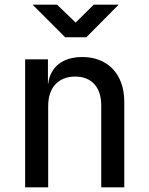

<svg xmlns="http://www.w3.org/2000/svg" viewBox="-20 -805 640 825"><path d="M260 -645H351L490 -785H383L305 -708L225 -785H120ZM88 0H187V-349C187 -429 231 -476 303 -476C372 -476 415 -432 415 -352V0H514V-368C514 -486 443 -560 334 -560C250 -560 196 -518 187 -445H186V-550H88Z"/></svg>

Font: JetBrains Mono Medium
Style: Regular
Weight: 436
Monospace: yes
Designer: Philipp Nurullin, Konstantin Bulenkov
Foundry: JetBrains
Version: Version 2.305